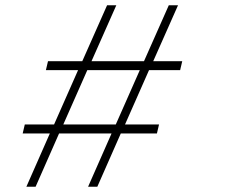

<svg xmlns="http://www.w3.org/2000/svg" viewBox="-20 -708 873 728"><path d="M80 0 169 -202H66L74 -236H185L276 -442H154L162 -476H292L386 -688H421L327 -476H526L620 -688H655L561 -476H671L663 -442H545L454 -236H583L575 -202H438L349 0H314L403 -202H204L115 0ZM220 -236H419L510 -442H311Z"/></svg>

Font: Saira Thin Thin
Style: Italic
Weight: 250
Italic angle: -12°
Version: Version 1.101